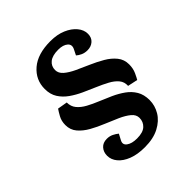

<svg xmlns="http://www.w3.org/2000/svg" viewBox="-231 -868 1177 1177"><g transform="rotate(-45 357.0 -280.0)"><path d="M638 -273Q638 -237 625 -209Q612 -181 605 -170L540 -184Q542 -217 522.5 -240.5Q503 -264 469.5 -282Q436 -300 396 -317Q356 -334 315.5 -352.5Q275 -371 241 -395Q207 -419 186 -452Q165 -485 165 -532Q165 -611 225.5 -663Q286 -715 397 -715Q455 -715 498.5 -696.5Q542 -678 567 -648Q592 -618 592 -584Q592 -551 571 -532.5Q550 -514 519 -514Q495 -514 476.5 -522.5Q458 -531 446 -542L463 -576Q479 -606 457.5 -625Q436 -644 394 -644Q343 -644 317.5 -623.5Q292 -603 292 -569Q292 -541 317 -519.5Q342 -498 381.5 -479.5Q421 -461 465 -442Q509 -423 548.5 -400Q588 -377 613 -346Q638 -315 638 -273ZM98 -286Q98 -321 113 -348Q128 -375 138 -389L202 -378Q202 -343 222 -319Q242 -295 275 -277Q308 -259 347.5 -243Q387 -227 426.5 -209Q466 -191 499 -167.5Q532 -144 552 -110.5Q572 -77 572 -29Q572 18 547 60Q522 102 471.5 128.5Q421 155 347 155Q284 155 239 137.5Q194 120 170 91Q146 62 146 28Q146 -4 165 -25.5Q184 -47 218 -47Q242 -47 261 -37.5Q280 -28 293 -17L274 19Q258 47 282 65Q306 83 351 83Q403 83 427 60.5Q451 38 451 4Q451 -24 425.5 -45Q400 -66 360 -84Q320 -102 274.5 -120.5Q229 -139 189 -161.5Q149 -184 123.5 -214Q98 -244 98 -286Z"/></g></svg>

Font: Literata 7pt
Style: Bold Italic
Weight: 700
Italic angle: -2°
Designer: Latin by Veronika Burian and Jose Scaglione. Greek by Irene Vlachou. Cyrillic by Vera Evstafieva
Foundry: TypeTogether
Version: Version 3.002